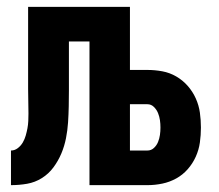

<svg xmlns="http://www.w3.org/2000/svg" viewBox="-20 -540 640 560"><path d="M12 0V-101Q23 -101 32 -108Q41 -115 46.5 -124.5Q52 -134 55 -144.5Q58 -155 60 -165.5Q62 -176 62.5 -187Q63 -198 63 -209Q63 -227 62.5 -245Q62 -263 62 -281V-520H359V-336H410Q432 -336 453.5 -332Q475 -328 494 -317Q513 -306 527.5 -289.5Q542 -273 551 -253Q560 -233 563 -211.5Q566 -190 566 -168Q566 -146 563 -124.5Q560 -103 551 -83Q542 -63 527.5 -46.5Q513 -30 494 -19.5Q475 -9 453.5 -4.5Q432 0 410 0H241V-419H181V-280Q181 -280 181 -280Q181 -280 181 -280V-279Q181 -278 181 -278Q181 -278 181 -278V-276Q181 -253 180.5 -229.5Q180 -206 178.5 -183Q177 -160 172.5 -137Q168 -114 159 -92.5Q150 -71 136 -52Q122 -33 102 -20.5Q82 -8 59 -4Q36 0 12 0ZM359 -101H410Q421 -101 429 -108.5Q437 -116 441 -126Q445 -136 446.5 -146.5Q448 -157 448 -168Q448 -179 446.5 -189.5Q445 -200 441 -210Q437 -220 429 -228Q421 -236 410 -236H359Z"/></svg>

Font: Iosevka Custom Extended
Style: Bold
Weight: 700
Width: 7
Monospace: yes
Designer: Belleve Invis
Foundry: Belleve Invis
Version: Version 11.2.4; ttfautohint (v1.8.4)